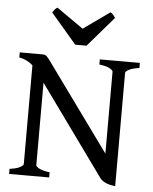

<svg xmlns="http://www.w3.org/2000/svg" viewBox="-58 -905 771 968"><g transform="rotate(5 327.0 -420.5)"><path d="M631.3 -589.4Q596.2 -584.5 578.9 -575.2Q561.5 -565.9 561.5 -559.1V-15.6L498 -34.7V-559.1Q498 -564.9 482.9 -574.5Q467.8 -584 428.7 -589.4V-615.2H631.3ZM561.5 14.6Q529.8 11.2 511 2Q492.2 -7.3 483.9 -19L116.2 -528.8Q96.2 -556.6 72.5 -571Q48.8 -585.4 23.4 -589.4V-615.2H137.7Q151.9 -615.2 159.2 -608.9Q166.5 -602.5 184.6 -577.1L501.5 -139.6Q508.3 -129.9 522.7 -111.3Q537.1 -92.8 549.3 -77.6Q561.5 -62.5 561.5 -62.5ZM23.4 0V-25.9Q59.1 -30.3 75.9 -39.8Q92.8 -49.3 92.8 -55.7V-579.1L156.2 -596.2V-55.7Q156.2 -49.8 172.1 -40.5Q188 -31.2 226.1 -25.9V0ZM356 -678.2H298.8L168.9 -830.1Q175.8 -839.8 180.4 -845.9Q185.1 -852.1 193.4 -856.4L328.6 -761.7L461.9 -856.4Q470.2 -852.1 475.3 -845.9Q480.5 -839.8 486.8 -830.1Z"/></g></svg>

Font: Gentium Book Plus
Style: Regular
Weight: 400
Designer: Victor Gaultney, Annie Olsen, Iska Routamaa, Becca Hirsbrunner
Foundry: SIL International
Version: Version 6.101